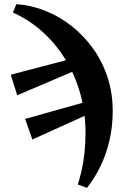

<svg xmlns="http://www.w3.org/2000/svg" viewBox="-20 -738 624 925"><path d="M136 -66 101 -165 432 -258 450 -208ZM355 151Q364 123 373 84Q382 45 387 -1.5Q392 -48 392 -99Q392 -193 368.5 -280.5Q345 -368 299.5 -444.5Q254 -521 189.5 -580.5Q125 -640 42 -678L59 -718Q131 -713 199.5 -685.5Q268 -658 326.5 -611.5Q385 -565 429.5 -502.5Q474 -440 498.5 -364.5Q523 -289 523 -203Q523 -127 507 -59.5Q491 8 463 65Q435 122 399 167ZM63 -279 32 -378 367 -466 382 -415Z"/></svg>

Font: Source Serif 4 36pt
Style: Bold
Weight: 700
Designer: Frank Grießhammer
Foundry: Adobe Systems Incorporated
Version: Version 4.004;hotconv 1.0.116;makeotfexe 2.5.65601